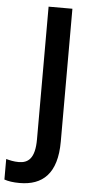

<svg xmlns="http://www.w3.org/2000/svg" viewBox="-127 -749 477 988"><g transform="rotate(5 111.5 -255.5)"><path d="M13 203C131 203 206 139 206 -28V-714H83V-29C83 72 47 96 -1 96C-26 96 -47 91 -66 86V192C-46 199 -20 203 13 203Z"/></g></svg>

Font: Noto Sans Kannada SemiCondensed SemiBold
Style: Regular
Weight: 600
Width: 4
Designer: Jelle Bosma - Monotype Design Team
Foundry: Monotype Imaging Inc.
Version: Version 2.005